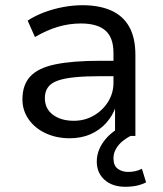

<svg xmlns="http://www.w3.org/2000/svg" viewBox="-20 -521 623 736"><path d="M247 9Q196 9 154.5 -10.5Q113 -30 89.5 -64Q66 -98 66 -140Q66 -196 96.5 -228.5Q127 -261 193 -274.5Q259 -288 364 -288H429V-229H367Q309 -229 268 -225Q227 -221 201.5 -212Q176 -203 164 -186.5Q152 -170 152 -145Q152 -104 183 -81Q214 -58 263 -58Q305 -58 339.5 -78Q374 -98 394.5 -131Q415 -164 415 -204V-318Q415 -377 384 -404Q353 -431 290 -431Q246 -431 203 -418.5Q160 -406 114 -379L86 -442Q115 -461 150 -474Q185 -487 222.5 -494Q260 -501 296 -501Q360 -501 405.5 -481Q451 -461 475 -419Q499 -377 499 -310V0H421V-110H423Q411 -76 386.5 -49Q362 -22 327 -6.5Q292 9 247 9ZM460 195Q411 195 381 168.5Q351 142 351 98Q351 58 377.5 21.5Q404 -15 449 -37L481 0Q466 7 450.5 19.5Q435 32 425 49Q415 66 415 86Q415 114 431.5 126Q448 138 471 138Q484 138 497 135.5Q510 133 524 126L540 178Q525 186 505 190.5Q485 195 460 195Z"/></svg>

Font: Nunito Sans 9pt
Style: Regular
Weight: 400
Version: Version 3.101;gftools[0.9.27]